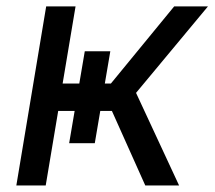

<svg xmlns="http://www.w3.org/2000/svg" viewBox="-20 -565 654 585"><path d="M29.8 0H119.3L157.3 -226.9H207.4L190.7 -128.6H268.8L285.5 -226.9H321L422.6 0H525.6L394.5 -282L613.6 -545.5H510.7L317.8 -310.4H299.4L316.1 -408.7H238.3L221.6 -310.4H170.8L210.2 -545.5H120.7Z"/></svg>

Font: Margiela Sans Text
Style: Italic
Weight: 400
Italic angle: -9.39999°
Designer: Stefan Endress, Andreas Faust
Version: Version 1.100;FEAKit 1.0